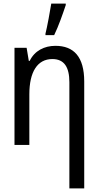

<svg xmlns="http://www.w3.org/2000/svg" viewBox="-20 -800 540 1060"><path d="M231 -614V-606H279C303 -655 327 -724 343 -772V-780H263C259 -751 239 -644 231 -614ZM60 0H142V-279C142 -404 187 -474 269 -474C334 -474 363 -430 363 -346V240H445V-350C445 -487 387 -547 286 -547C225 -547 171 -520 144 -464H139L127 -536H60Z"/></svg>

Font: Noto Sans Mono ExtraCondensed
Style: Regular
Weight: 400
Width: 2
Designer: Monotype Design Team
Foundry: Monotype Imaging Inc.
Version: Version 2.014